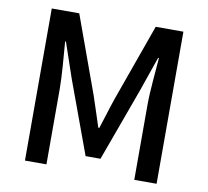

<svg xmlns="http://www.w3.org/2000/svg" viewBox="-81 -826 992 915"><g transform="rotate(10 415.0 -368.0)"><path d="M97 0H201V-364C201 -430 192 -525 187 -592H191L249 -422L378 -71H450L578 -422L637 -592H641C636 -525 626 -430 626 -364V0H734V-736H600L467 -364C450 -315 436 -266 419 -215H414C397 -266 382 -315 365 -364L230 -736H97Z"/></g></svg>

Font: Spoqa Han Sans Neo Medium
Style: Regular
Weight: 500
Designer: [Spoqa Han Sans Neo] Dong-huui Kim  Younghwa Kang  Yujin Lee  [Noto Sans] Ryoko NISHIZUKA  (kana & ideographs); Paul D. 
Foundry: Spoqa (http://www.spoqa-han-sans.com)
Version: Version 1.000